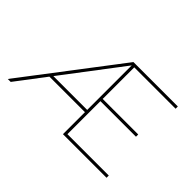

<svg xmlns="http://www.w3.org/2000/svg" viewBox="-114 -1016 1333 1333"><g transform="rotate(45 552.5 -350.0)"><path d="M36 0 570 -700H1006V-678H600V-368H949V-346H600V-22H1006V0H578V-216H222L239 -238H578V-688L584 -683L65 0Z"/></g></svg>

Font: Lexend Exa Thin
Style: Regular
Weight: 250
Designer: Bonnie Shaver-Troup, Thomas Jockin
Foundry: Lexend
Version: Version 1.007